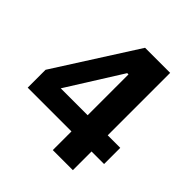

<svg xmlns="http://www.w3.org/2000/svg" viewBox="-187 -836 974 974"><g transform="rotate(45 300.0 -349.0)"><path d="M339 0V-134H25V-262L303 -698H483V-250H573V-134H483V0ZM146 -250H339V-543H330Z"/></g></svg>

Font: iA Writer Duo S
Style: Bold
Weight: 700
Designer: Mike Abbink, Paul van der Laan, Pieter van Rosmalen, Oliver Reichenstein
Foundry: Bold Monday and Information Architects Inc.
Version: Version 2.000